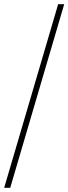

<svg xmlns="http://www.w3.org/2000/svg" viewBox="-20 -780 328 921"><path d="M0 121 259 -760H288L29 121Z"/></svg>

Font: Noto Serif Khmer Thin
Style: Regular
Weight: 250
Version: Version 2.003